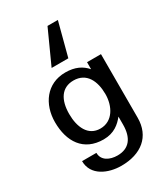

<svg xmlns="http://www.w3.org/2000/svg" viewBox="-244 -945 1099 1253"><g transform="rotate(-30 305.0 -318.0)"><path d="M292 -81C199 -81 162 -167 162 -265C162 -371 205 -441 295 -441C393 -441 432 -358 432 -260C432 -169 385 -81 292 -81ZM55 -265C55 -119 124 -9 275 -9C355 -9 400 -50 432 -90V-30C432 68 390 127 301 127C243 127 189 101 189 43H81C81 152 191 198 289 198C439 198 537 120 537 -21V-500H432V-447C397 -488 348 -513 275 -513C134 -513 55 -400 55 -265ZM339 -583 405 -834H327L213 -583Z"/></g></svg>

Font: Perun Medium
Style: Regular
Weight: 500
Foundry: Copyright (c) Stefan Peev, Context Ltd, 2016
Version: Version 1.089